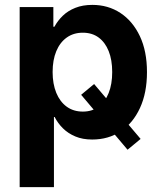

<svg xmlns="http://www.w3.org/2000/svg" viewBox="-20 -558 638 782"><path d="M363.3 -215.8 552.7 7.8 499.5 51.8 310.5 -171.9ZM60.1 204.1V-529.3H197.3V-449.2H201.7Q214.8 -473.6 235.8 -493.9Q256.8 -514.2 286.9 -526.1Q316.9 -538.1 356 -538.1Q420.4 -538.1 470.5 -505.1Q520.5 -472.2 549.6 -410.9Q578.6 -349.6 578.6 -264.2Q578.6 -179.7 550 -117.9Q521.5 -56.2 471.4 -22.9Q421.4 10.3 355.5 10.3Q316.4 10.3 286.9 -2.2Q257.3 -14.6 236.3 -35.4Q215.3 -56.2 202.6 -81.5H199.7V204.1ZM317.4 -103.5Q355 -103.5 381.6 -123.3Q408.2 -143.1 422.6 -179.2Q437 -215.3 437 -264.6Q437 -314 422.6 -349.9Q408.2 -385.7 381.6 -405.3Q355 -424.8 317.4 -424.8Q279.3 -424.8 251.7 -405Q224.1 -385.3 209.2 -349.4Q194.3 -313.5 194.3 -264.6Q194.3 -216.3 209.2 -179.9Q224.1 -143.6 251.7 -123.5Q279.3 -103.5 317.4 -103.5Z"/></svg>

Font: Inter Cardless Tabular Bold
Style: Bold
Weight: 700
Designer: Rasmus Andersson
Foundry: rsms
Version: Version 4.000;git-4fc901f